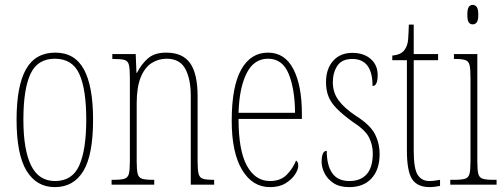

<svg xmlns="http://www.w3.org/2000/svg" viewBox="-20 -758 2065 788"><path d="M205 10Q130 10 89 -57Q48 -124 48 -267Q48 -405 86.5 -473.5Q125 -542 207 -542Q287 -542 324.5 -473Q362 -404 362 -267Q362 -122 322 -56Q282 10 205 10ZM206 -15Q277 -15 305.5 -79.5Q334 -144 334 -267Q334 -392 305.5 -454.5Q277 -517 205 -517Q134 -517 105 -454.5Q76 -392 76 -267Q76 -143 107.5 -79Q139 -15 206 -15Z M438 0V-20H446Q477 -20 491 -24.5Q505 -29 509 -45Q513 -61 513 -96V-441Q513 -476 509 -492Q505 -508 491 -512Q477 -516 446 -516H441V-536H537L540 -459H542Q561 -496 588 -519Q615 -542 662 -542Q730 -542 760.5 -498.5Q791 -455 791 -363V-96Q791 -61 795 -45Q799 -29 812.5 -24.5Q826 -20 855 -20H859V0H763V-364Q763 -434 740.5 -475.5Q718 -517 664 -517Q630 -517 602 -499Q574 -481 557.5 -440.5Q541 -400 541 -333V-96Q541 -61 545 -45Q549 -29 563 -24.5Q577 -20 607 -20H613V0Z M1088 10Q1016 10 973.5 -61Q931 -132 931 -262Q931 -403 970 -472.5Q1009 -542 1080 -542Q1149 -542 1184 -474.5Q1219 -407 1219 -291V-270H959Q959 -140 993.5 -77.5Q1028 -15 1088 -15Q1132 -15 1157.5 -41.5Q1183 -68 1195 -99Q1199 -97 1201.5 -92Q1204 -87 1204 -77Q1204 -62 1190.5 -41.5Q1177 -21 1151.5 -5.5Q1126 10 1088 10ZM1191 -295Q1190 -394 1164.5 -455.5Q1139 -517 1080 -517Q1022 -517 992 -457Q962 -397 959 -295Z M1413 10Q1373 10 1348 -7Q1323 -24 1311.5 -48Q1300 -72 1300 -93Q1300 -139 1321 -139Q1321 -80 1343.5 -47.5Q1366 -15 1414 -15Q1460 -15 1485 -43Q1510 -71 1510 -129Q1510 -163 1494.5 -194Q1479 -225 1426 -259Q1386 -288 1362 -312.5Q1338 -337 1328 -362.5Q1318 -388 1318 -421Q1318 -475 1347 -508Q1376 -541 1426 -541Q1473 -541 1501.5 -516Q1530 -491 1530 -450Q1530 -405 1509 -405Q1509 -516 1426 -516Q1383 -516 1364.5 -488Q1346 -460 1346 -420Q1346 -379 1369 -347Q1392 -315 1440 -283Q1499 -246 1518.5 -208Q1538 -170 1538 -126Q1538 -62 1505 -26Q1472 10 1413 10Z M1744 10Q1693 10 1671.5 -22.5Q1650 -55 1650 -141V-511H1590V-530Q1626 -533 1640 -553Q1653 -570 1655 -596Q1657 -622 1658 -657H1678V-536H1778V-511H1678V-140Q1678 -65 1694.5 -40Q1711 -15 1742 -15Q1754 -15 1763.5 -16.5Q1773 -18 1786 -20V5Q1761 10 1744 10Z M1920 -658Q1910 -658 1904 -666Q1898 -674 1898 -698Q1898 -721 1904 -729.5Q1910 -738 1920 -738Q1930 -738 1936.5 -729.5Q1943 -721 1943 -698Q1943 -674 1936.5 -666Q1930 -658 1920 -658ZM1828 0V-20H1844Q1875 -20 1889 -24.5Q1903 -29 1907 -45Q1911 -61 1911 -96V-437Q1911 -473 1907.5 -489.5Q1904 -506 1891 -511Q1878 -516 1849 -516H1843V-536H1939V-96Q1939 -61 1943 -45Q1947 -29 1961 -24.5Q1975 -20 2005 -20H2018V0Z"/></svg>

Font: Noto Serif Tamil ExtraCondensed Thin
Style: Regular
Weight: 100
Width: 2
Designer: Indian Type Foundry, Tom Grace, and the Monotype Design Team
Foundry: Monotype Imaging Inc.
Version: Version 2.004; ttfautohint (v1.8.4.7-5d5b)